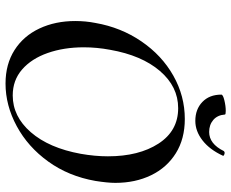

<svg xmlns="http://www.w3.org/2000/svg" viewBox="-91 -733 836 694"><g transform="rotate(90 327.0 -386.0)"><path d="M56 -240Q56 -278 63 -313Q79 -405 129.5 -479Q180 -553 253.5 -594.5Q327 -636 410 -636Q482 -636 534 -603.5Q586 -571 613.5 -514Q641 -457 641 -385Q641 -357 634 -313Q617 -216 564 -142.5Q511 -69 436 -28.5Q361 12 282 12Q212 12 161 -20.5Q110 -53 83 -110.5Q56 -168 56 -240ZM536 -260Q545 -311 545 -358Q545 -470 499 -541Q453 -612 371 -612Q293 -612 236.5 -546Q180 -480 160 -366Q151 -318 151 -271Q151 -199 171.5 -140.5Q192 -82 231 -48Q270 -14 325 -14Q401 -14 458 -79.5Q515 -145 536 -260ZM322 -768Q322 -774 342.5 -779Q363 -784 381 -784Q394 -784 394 -781Q396 -754 413.5 -739Q431 -724 457 -724Q500 -724 526 -777Q529 -780 532 -780Q536 -780 540 -778Q544 -776 543 -774Q521 -726 487.5 -700Q454 -674 417 -674Q375 -674 348.5 -699.5Q322 -725 322 -768Z"/></g></svg>

Font: Cormorant Garamond SemiBold
Style: Italic
Weight: 600
Italic angle: -10°
Designer: Christian Thalmann (Catharsis Fonts)
Foundry: Catharsis Fonts
Version: Version 4.000